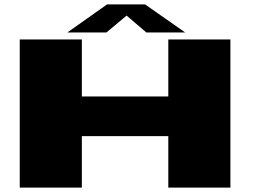

<svg xmlns="http://www.w3.org/2000/svg" viewBox="-20 -855 1168 875"><path d="M70 0H353V-234.5H747V0H1030V-675H747V-415.5H353V-675H70ZM287 -707H465L557 -784L647 -707H824L641 -835H468Z"/></svg>

Font: Anybody ExtraExpanded Black
Style: Regular
Weight: 900
Width: 8
Version: Version 1.113;gftools[0.9.25]